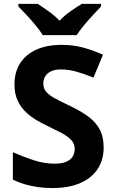

<svg xmlns="http://www.w3.org/2000/svg" viewBox="-20 -954 591 984"><path d="M511.2 -198.2Q511.2 -134.8 480.5 -87.9Q449.7 -41 390.9 -15.6Q332 9.8 248 9.8Q210.9 9.8 175.5 4.9Q140.1 0 107.7 -9.5Q75.2 -19 45.9 -33.2V-173.8Q96.7 -151.4 151.4 -133.3Q206.1 -115.2 259.8 -115.2Q296.9 -115.2 319.6 -125Q342.3 -134.8 352.5 -151.9Q362.8 -168.9 362.8 -190.9Q362.8 -217.8 344.7 -236.8Q326.7 -255.9 295.2 -272.5Q263.7 -289.1 224.1 -308.1Q199.2 -319.8 169.9 -336.7Q140.6 -353.5 114.3 -377.9Q87.9 -402.3 71 -437.3Q54.2 -472.2 54.2 -521Q54.2 -585 83.5 -630.4Q112.8 -675.8 167.2 -700Q221.7 -724.1 295.9 -724.1Q351.6 -724.1 402.1 -711.2Q452.6 -698.2 507.8 -673.8L459 -556.2Q409.7 -576.2 370.6 -587.2Q331.5 -598.1 291 -598.1Q262.7 -598.1 242.7 -589.1Q222.7 -580.1 212.4 -563.7Q202.1 -547.4 202.1 -525.9Q202.1 -500.5 217 -483.2Q231.9 -465.8 262 -449.7Q292 -433.6 336.9 -412.1Q391.6 -386.2 430.4 -358.2Q469.2 -330.1 490.2 -292.2Q511.2 -254.4 511.2 -198.2ZM199.2 -773.9Q185.5 -796.4 163.1 -823.5Q140.6 -850.6 116.7 -876.5Q92.8 -902.3 74.2 -920.9V-934.1H173.3Q199.2 -917.5 229 -896.2Q258.8 -875 285.2 -848.1Q311 -875 342 -896.7Q373 -918.5 399.4 -934.1H498V-920.9Q480.5 -902.8 456.5 -877Q432.6 -851.1 409.9 -823.7Q387.2 -796.4 373 -773.9Z"/></svg>

Font: Wonky
Style: Regular
Weight: 400
Designer: Monotype Design Team
Foundry: Monotype Imaging Inc.
Version: Version 3.000